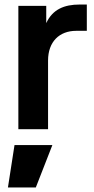

<svg xmlns="http://www.w3.org/2000/svg" viewBox="-20 -570 414 847"><path d="M61 0H192V-303C192 -386 242 -434 316 -434H363V-550H331C264 -550 212 -529 184 -468V-544H61ZM15 257H138L211 70H44Z"/></svg>

Font: Mluvka
Style: Bold
Weight: 700
Designer: Modified by Jiří Krblich, Original typeface by Gumpita Rahayu
Foundry: Gumpita Rahayu & Jiří Krblich
Version: Version 2.000;Glyphs 3.1.1 (3134)